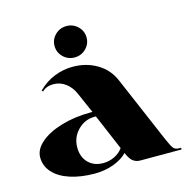

<svg xmlns="http://www.w3.org/2000/svg" viewBox="-109 -853 945 962"><g transform="rotate(-15 363.0 -371.5)"><path d="M260.3 -722.7Q284.5 -746.5 319.1 -746.5Q353.6 -746.5 377.8 -722.7Q402.1 -698.9 402.1 -665.2Q402.1 -631.6 377.8 -607.7Q353.6 -583.9 319.1 -583.9Q284.5 -583.9 260.3 -607.7Q236 -631.6 236 -665.2Q236 -698.9 260.3 -722.7ZM333.9 -297.2 288 -402.1Q272.7 -438.8 244.1 -460.4Q215.5 -482.1 180.1 -482.1Q143.8 -482.1 121.9 -460.2L115.8 -466.3Q153.8 -504.4 200.4 -522.9Q246.9 -541.5 295.9 -541.5Q366.3 -541.5 422 -508.5Q477.7 -475.5 503.1 -415.6L651.2 -69.9Q667.8 -31.5 677.2 -20.1Q686.6 -8.7 708.5 -8.7H716.8V0H502.2Q490.4 0 480.3 -3.9Q470.3 -7.9 463.9 -13.1Q457.6 -18.4 451.7 -27.1Q445.8 -35.8 442.7 -41.7Q439.7 -47.6 436.2 -56.8Q409.1 -28.8 364.1 -12.2Q319.1 4.4 266.6 4.4Q194.1 4.4 138.3 -14Q82.6 -32.3 52.2 -66.2Q21.9 -100.1 21.9 -144.2Q21.9 -185.8 62.5 -220.9Q103.1 -256.1 172.9 -276.7Q242.6 -297.2 324.7 -297.2ZM423.5 -85.7 344.8 -271H337.8Q286.7 -271 250.4 -233.8Q214.2 -196.7 214.2 -144.2Q214.2 -95.3 243.4 -65.3Q272.7 -35.4 320.8 -35.4Q351.8 -35.4 379.6 -49Q407.3 -62.5 423.5 -85.7Z"/></g></svg>

Font: Wabroye
Style: Medium
Weight: 500
Designer: gluk
Foundry: gluk
Version: Version 0.14